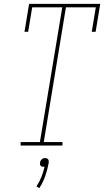

<svg xmlns="http://www.w3.org/2000/svg" viewBox="-20 -755 540 996"><path d="M87 0V-18H187L303 -717H147L126 -590H107L131 -735H500L476 -590H456L477 -717H322L207 -18H304V0ZM184 221 169 212Q185 188 195 162.5Q205 137 211 110Q210 110 208.5 110Q207 110 206 110Q202 110 197.5 109Q193 108 190.5 104.5Q188 101 187.5 96.5Q187 92 188 88Q188 83 190.5 79Q193 75 196.5 71.5Q200 68 204.5 66.5Q209 65 214 65Q218 65 222.5 66.5Q227 68 229.5 71.5Q232 75 232.5 79Q233 83 233 88Q227 122 215.5 156Q204 190 184 221Z"/></svg>

Font: Iosevka Slab Thin Oblique
Style: Regular
Weight: 100
Italic angle: -9°
Monospace: yes
Designer: Belleve Invis
Foundry: Belleve Invis
Version: Version 11.1.0; ttfautohint (v1.8.3)